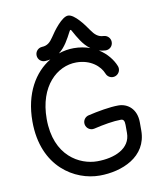

<svg xmlns="http://www.w3.org/2000/svg" viewBox="-90 -887 825 970"><g transform="rotate(-10 322.5 -402.0)"><path d="M356.9 -228.5C405.8 -240.2 459.5 -249.5 496.6 -249.5C508.8 -249.5 515.6 -242.2 515.6 -219.7V-178.2C515.6 -98.1 432.6 -63.5 343.3 -63.5C255.4 -63.5 128.4 -126.5 128.4 -318.4C128.4 -486.3 226.1 -573.7 324.7 -573.7C398.4 -573.7 445.3 -532.2 460.9 -492.2C466.3 -478.5 479.5 -468.8 495.1 -468.8C515.1 -468.8 531.7 -485.4 531.7 -505.4C531.7 -510.3 530.8 -514.6 529.3 -518.6C516.1 -552.7 487.8 -588.9 448.2 -613.3C458.5 -610.4 469.7 -608.4 481.4 -607.9C501 -606.9 519.5 -622.1 519.5 -644.5C519.5 -664.1 504.4 -680.2 484.4 -681.2C456.1 -682.1 439.5 -698.2 423.3 -721.7C402.8 -752 357.9 -814 325.2 -814C293.5 -814 247.1 -751.5 226.6 -719.7C210.9 -696.3 195.8 -682.1 168.9 -681.2C148.9 -680.2 133.8 -664.1 133.8 -644.5C133.8 -622.1 152.3 -606.9 171.9 -607.9C181.6 -608.4 190.4 -609.4 198.7 -611.3C116.2 -562 55.2 -461.9 55.2 -318.4C55.2 -82.5 218.3 9.8 343.3 9.8C456.5 9.8 588.9 -42.5 588.9 -178.2V-219.7C588.9 -288.6 544.4 -322.8 496.6 -322.8C452.6 -322.8 390.1 -311.5 340.3 -299.8C323.7 -295.9 312 -281.2 312 -264.2C312 -244.1 328.6 -227.5 348.6 -227.5C351.6 -227.5 355 -228 356.9 -228.5ZM246.6 -633.8C264.2 -647 277.3 -663.6 288.1 -679.7C314.5 -720.2 319.3 -740.7 325.2 -740.7C330.1 -740.7 336.4 -719.7 362.8 -680.7C374 -664.1 388.7 -646.5 407.7 -632.8C383.3 -641.6 355.5 -647 324.7 -647C298.3 -647 272.5 -642.6 246.6 -633.8Z"/></g></svg>

Font: Velvelyne
Style: Regular
Weight: 400
Designer: Manon Van der Borght et Mariel Nils
Foundry: Velvetyne
Version: Version 1.070;Glyphs 3.3.1 (3343)